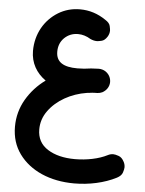

<svg xmlns="http://www.w3.org/2000/svg" viewBox="-61 -648 771 1024"><g transform="rotate(5 324.5 -136.0)"><path d="M34.2 53.2C34.2 109.4 49.3 157.7 79.1 198.7C138.7 280.8 245.1 327.6 374.5 327.6C454.6 327.6 535.6 310.1 600.1 276.9C615.7 268.6 625.5 258.8 629.4 246.6C633.3 234.4 635.3 225.1 635.3 218.8C635.3 208.5 632.8 198.7 627.9 189.5C620.1 174.3 610.4 164.6 598.1 160.6C585.9 156.2 576.2 154.3 569.3 154.3C559.6 154.3 549.8 156.7 540.5 161.6C495.1 185.1 430.2 198.2 367.7 198.2C307.6 198.2 258.8 186 221.2 162.1C183.6 138.2 164.6 103 164.6 56.6C164.6 20.5 175.3 -12.7 197.3 -43C240.7 -103.5 316.4 -146 400.4 -159.2L413.6 -160.6C436.5 -164.1 446.3 -163.1 456.5 -163.6C465.8 -164.1 474.1 -166 482.4 -169.9C503.9 -181.2 519 -202.6 519 -228C519 -257.3 499 -282.7 471.7 -290.5H470.7C470.2 -291 469.7 -291 469.2 -291C463.9 -292.5 459 -293 453.6 -293H450.7C424.8 -292.5 399.4 -290.5 374.5 -286.6C362.3 -285.6 350.1 -285.2 338.4 -285.2C264.2 -285.2 224.1 -308.6 224.1 -364.7C224.1 -394.5 233.9 -419.4 253.9 -439C273.9 -458 297.9 -467.8 326.7 -467.8C350.1 -467.8 372.6 -460.9 394.5 -447.3C406.2 -441.9 418 -439 429.7 -439C435.1 -439 442.9 -440.4 454.1 -442.9C465.3 -445.3 475.1 -453.1 484.4 -467.3C491.2 -478 494.6 -489.3 494.6 -501C494.6 -505.9 493.2 -514.2 490.7 -525.4C488.3 -536.6 479.5 -546.9 464.4 -556.2C421.9 -585.4 376 -600.1 325.7 -600.1C283.2 -600.1 244.6 -589.4 210 -568.4C139.6 -525.4 94.7 -449.2 94.7 -357.4C94.7 -293 125.5 -240.7 175.8 -205.6C133.3 -174.8 99.1 -137.2 73.2 -92.8C47.4 -48.3 34.2 0.5 34.2 53.2Z"/></g></svg>

Font: Mikhak
Style: Bold
Weight: 700
Designer: Amin Abedi
Version: Version 3.2